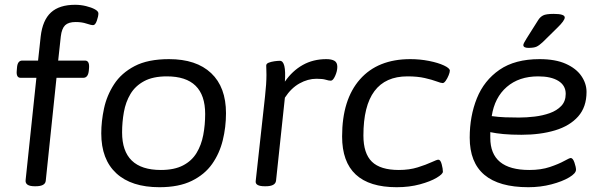

<svg xmlns="http://www.w3.org/2000/svg" viewBox="-20 -776 2523 802"><path d="M125 2Q84 2 87 -24L132 -451H66Q47 -451 50 -481L51 -493Q53 -523 73 -523H139L150 -624Q158 -692 193 -724Q228 -756 294 -756Q317 -756 339.5 -750.5Q362 -745 376.5 -737Q391 -729 391 -720Q391 -708 384.5 -689.5Q378 -671 369 -671Q360 -671 341 -677.5Q322 -684 296 -684Q266 -684 252 -670.5Q238 -657 234 -624L223 -523H335Q354 -523 352 -493L351 -481Q348 -451 328 -451H216L171 -20Q168 2 129 2Z M646 6Q529 6 466 -52Q403 -110 403 -219Q403 -269 414.5 -323Q426 -377 456.5 -424Q487 -471 542.5 -500Q598 -529 686 -529Q800 -529 862 -470.5Q924 -412 924 -303Q924 -245 910.5 -190Q897 -135 866 -91Q835 -47 781 -20.5Q727 6 646 6ZM652 -66Q708 -66 744.5 -85Q781 -104 801 -137Q821 -170 829 -212Q837 -254 837 -300Q837 -457 677 -457Q619 -457 582 -437Q545 -417 525 -383.5Q505 -350 497.5 -308Q490 -266 490 -223Q490 -66 652 -66Z M1086 2Q1046 2 1048 -19L1087 -373Q1093 -427 1093 -463Q1093 -477 1092.5 -486Q1092 -495 1092 -502Q1092 -510 1102 -514Q1112 -518 1125.5 -520Q1139 -522 1149 -522Q1176 -522 1170 -435Q1201 -480 1244.5 -504.5Q1288 -529 1343 -529Q1365 -529 1377 -522Q1389 -515 1389 -497Q1389 -479 1380 -459Q1371 -439 1362 -439Q1353 -439 1340.5 -443Q1328 -447 1302 -447Q1266 -447 1231 -427.5Q1196 -408 1170 -368L1133 -21Q1130 2 1090 2Z M1637 6Q1409 6 1409 -206Q1409 -360 1483.5 -444.5Q1558 -529 1694 -529Q1734 -529 1772 -521.5Q1810 -514 1834.5 -502.5Q1859 -491 1859 -481Q1859 -474 1854 -461.5Q1849 -449 1842 -439Q1835 -429 1829 -429Q1822 -429 1803.5 -436Q1785 -443 1754.5 -450Q1724 -457 1682 -457Q1498 -457 1498 -210Q1498 -135 1533.5 -100.5Q1569 -66 1646 -66Q1690 -66 1725 -77Q1760 -88 1782.5 -98.5Q1805 -109 1811 -109Q1820 -109 1825 -90Q1830 -71 1830 -59Q1830 -49 1804 -33.5Q1778 -18 1734 -6Q1690 6 1637 6Z M2187 6Q1942 6 1942 -201Q1942 -291 1972 -365.5Q2002 -440 2066.5 -484.5Q2131 -529 2234 -529Q2300 -529 2343.5 -509.5Q2387 -490 2408.5 -458.5Q2430 -427 2430 -392Q2430 -329 2395 -289.5Q2360 -250 2298.5 -231.5Q2237 -213 2158 -213Q2115 -213 2083 -216Q2051 -219 2028 -224Q2028 -218 2028 -212.5Q2028 -207 2028 -200Q2028 -66 2191 -66Q2240 -66 2277 -78.5Q2314 -91 2336.5 -103.5Q2359 -116 2364 -116Q2373 -116 2379.5 -97Q2386 -78 2386 -67Q2386 -52 2357.5 -35Q2329 -18 2283.5 -6Q2238 6 2187 6ZM2148 -285Q2179 -285 2213 -289Q2247 -293 2276.5 -303.5Q2306 -314 2324.5 -333.5Q2343 -353 2343 -384Q2343 -419 2312.5 -438Q2282 -457 2228 -457Q2148 -457 2097 -413Q2046 -369 2034 -291Q2063 -287 2091 -286Q2119 -285 2148 -285ZM2187 -576Q2166 -576 2166 -588Q2166 -594 2180 -616L2228 -692Q2236 -705 2248.5 -711.5Q2261 -718 2293 -718Q2339 -718 2339 -703Q2339 -690 2308 -660L2247 -600Q2232 -586 2221 -581Q2210 -576 2187 -576Z"/></svg>

Font: Asap Semi Expanded Semi Expanded Regular
Style: Italic
Weight: 400
Width: 6
Italic angle: -6°
Designer: Pablo Cosgaya
Foundry: Omnibus-Type
Version: Version 3.001; ttfautohint (v1.8.4.7-5d5b)